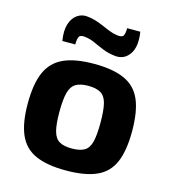

<svg xmlns="http://www.w3.org/2000/svg" viewBox="-108 -802 807 903"><g transform="rotate(15 295.0 -351.0)"><path d="M295 -507Q388 -507 444 -481.5Q500 -456 524.5 -399Q549 -342 549 -246Q549 -152 524.5 -95Q500 -38 444 -13Q388 12 295 12Q203 12 147 -13Q91 -38 66 -95Q41 -152 41 -246Q41 -342 66 -399Q91 -456 147 -481.5Q203 -507 295 -507ZM295 -400Q257 -400 235 -387Q213 -374 204 -341Q195 -308 195 -246Q195 -186 204 -153Q213 -120 235 -107.5Q257 -95 295 -95Q334 -95 356 -107.5Q378 -120 386.5 -153Q395 -186 395 -246Q395 -308 386.5 -341Q378 -374 356 -387Q334 -400 295 -400ZM203 -714Q228 -712 248 -705.5Q268 -699 286.5 -691Q305 -683 323.5 -675.5Q342 -668 362 -665Q388 -661 394.5 -672Q401 -683 401 -709H465Q476 -639 451 -602Q426 -565 383 -568Q349 -571 321.5 -582Q294 -593 270.5 -604Q247 -615 223 -618Q198 -622 191.5 -610.5Q185 -599 185 -572H122Q114 -622 124.5 -654Q135 -686 156.5 -701Q178 -716 203 -714Z"/></g></svg>

Font: Exo 2
Style: Bold
Weight: 700
Designer: Natanael Gama
Foundry: Natanael Gama
Version: Version 2.010